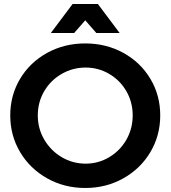

<svg xmlns="http://www.w3.org/2000/svg" viewBox="-20 -925 849 955"><path d="M777 -351Q777 -251 728 -168.5Q679 -86 593.5 -38Q508 10 404 10Q300 10 214.5 -38Q129 -86 80 -168.5Q31 -251 31 -351Q31 -451 80 -533Q129 -615 214.5 -662Q300 -709 404 -709Q508 -709 593.5 -662Q679 -615 728 -533Q777 -451 777 -351ZM168 -351Q168 -285 200.5 -230Q233 -175 287.5 -143Q342 -111 406 -111Q469 -111 523 -143Q577 -175 608.5 -230Q640 -285 640 -351Q640 -417 608.5 -471.5Q577 -526 523 -557.5Q469 -589 406 -589Q342 -589 287 -557.5Q232 -526 200 -471.5Q168 -417 168 -351ZM575 -761H459L404 -824L349 -761H233L341 -905H467Z"/></svg>

Font: Montserrat arm2 Medium
Style: Regular
Weight: 500
Designer: Julieta Ulanovsky
Foundry: Julieta Ulanovsky
Version: Version 6.000